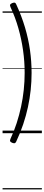

<svg xmlns="http://www.w3.org/2000/svg" viewBox="-20 -1037 346 1495"><path d="M62 43Q90 -17 110 -79Q130 -141 144 -206Q158 -271 165 -337Q172 -403 172 -469Q172 -558 159.5 -645.5Q147 -733 123 -817.5Q99 -902 62 -981Q56 -995 59 -1001Q62 -1007 75 -1013Q89 -1018 95 -1016.5Q101 -1015 106 -1004Q148 -913 174.5 -824Q201 -735 213.5 -646.5Q226 -558 226 -469Q226 -403 219 -336.5Q212 -270 197.5 -203Q183 -136 160.5 -69Q138 -2 106 66Q101 76 95 78Q89 80 75 75Q62 69 59 63Q56 57 62 43ZM0 428H306V438H0ZM0 -20H306V0H0ZM0 -505H306V-500H0ZM0 -948H306V-938H0Z"/></svg>

Font: Playwrite US Modern Guides
Style: Regular
Weight: 400
Designer: Veronika Burian, José Scaglione
Foundry: TypeTogether
Version: Version 1.003